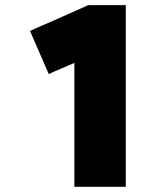

<svg xmlns="http://www.w3.org/2000/svg" viewBox="-20 -720 601 740"><path d="M266.6 -477.5Q248 -469.7 216.8 -456.1Q186.5 -443.4 168 -434.6Q154.3 -465.8 131.8 -517.6Q109.4 -570.3 95.7 -600.6Q110.4 -607.4 129.9 -616.2Q149.4 -625 170.9 -633.8Q210.9 -651.4 252 -669.9Q293 -687.5 320.3 -700.2Q347.7 -700.2 392.6 -700.2Q437.5 -700.2 464.8 -700.2Q464.8 -654.3 464.8 -593.8Q464.8 -534.2 464.8 -466.8Q464.8 -342.8 464.8 -213.9Q464.8 -85 464.8 0Q427.7 0 365.2 0Q303.7 0 266.6 0Q266.6 -31.2 266.6 -72.3Q266.6 -113.3 266.6 -159.2Q266.6 -244.1 266.6 -332Q266.6 -419.9 266.6 -477.5Z"/></svg>

Font: Cocogoose
Style: Regular
Weight: 400
Designer: Cosimo Lorenzo Pancini
Version: Version 1.000